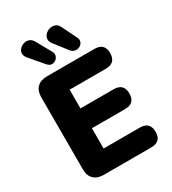

<svg xmlns="http://www.w3.org/2000/svg" viewBox="-225 -1074 1065 1190"><g transform="rotate(-30 307.0 -478.5)"><path d="M160 0Q114 0 89 -24.5Q64 -49 64 -95V-610Q64 -656 89 -680.5Q114 -705 160 -705H499Q571 -705 571 -635Q571 -563 499 -563H240V-429H477Q549 -429 549 -358Q549 -287 477 -287H240V-142H499Q571 -142 571 -71Q571 0 499 0ZM360 -777 291 -866Q275 -886 277 -904.5Q279 -923 293 -936.5Q307 -950 325.5 -954.5Q344 -959 362 -952.5Q380 -946 390 -925L442 -819Q451 -800 445 -785Q439 -770 424 -762Q409 -754 391.5 -756.5Q374 -759 360 -777ZM193 -772 112 -867Q95 -886 95.5 -904Q96 -922 108.5 -935.5Q121 -949 139 -954.5Q157 -960 175 -954Q193 -948 205 -927L263 -823Q274 -805 269.5 -789Q265 -773 252 -763.5Q239 -754 223 -755Q207 -756 193 -772Z"/></g></svg>

Font: Chiron GoRound TC H
Style: Regular
Weight: 900
Designer: Ryoko NISHIZUKA 西塚涼子 (kana, bopomofo & ideographs); Paul D. Hunt (Latin, Greek & Cyrillic); Sandoll Communications 산돌커뮤니
Foundry: Adobe
Version: Version 1.000;hotconv 1.1.1;makeotfexe 2.6.0